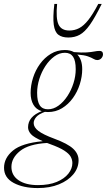

<svg xmlns="http://www.w3.org/2000/svg" viewBox="-104 -690 542 975"><path d="M88 265Q14 265 -34.8 238.8Q-83.5 212.5 -83.5 162Q-83.5 112 -38.2 74.5Q7 37 113 27Q67.5 7.5 53 -9Q38.5 -25.5 38.5 -43.5Q38.5 -98.5 108 -125.5Q79.5 -134 65.5 -158.5Q51.5 -183 51.5 -218Q51.5 -256.5 63.8 -295Q76 -333.5 99 -365.2Q122 -397 154 -416.5Q186 -436 225.5 -436Q252.5 -436 271.5 -425.5Q311.5 -422 335.8 -423.8Q360 -425.5 374.8 -428.5Q389.5 -431.5 401.5 -431.5Q419 -431.5 419 -414.5Q419 -403.5 410.8 -394.2Q402.5 -385 389.5 -385Q380.5 -385 370.8 -391Q361 -397 342.2 -403.8Q323.5 -410.5 288.5 -413Q313.5 -387.5 313.5 -339Q313.5 -301 301.2 -262.2Q289 -223.5 266 -191.8Q243 -160 211 -140.5Q179 -121 139.5 -121Q131.5 -121 124 -122Q92 -110.5 79.5 -95.2Q67 -80 67 -65Q67 -43.5 91.2 -25Q115.5 -6.5 171 14Q240 39.5 267.5 65.2Q295 91 295 123.5Q295 163 268.5 195Q242 227 195.5 246Q149 265 88 265ZM139.5 -135Q167.5 -135 193 -153.5Q218.5 -172 238.2 -202Q258 -232 269.2 -267.8Q280.5 -303.5 280.5 -338.5Q280.5 -382 267 -402Q253.5 -422 225.5 -422Q197.5 -422 172 -403.5Q146.5 -385 126.8 -355Q107 -325 95.8 -289.2Q84.5 -253.5 84.5 -218.5Q84.5 -175 98 -155Q111.5 -135 139.5 -135ZM-46 157.5Q-46 200.5 -9.8 225.2Q26.5 250 88.5 250Q145 250 184 233.8Q223 217.5 243.2 191.8Q263.5 166 263.5 138Q263.5 121 254.8 105.5Q246 90 222 74.5Q198 59 151 42Q142.5 39 135 36Q41.5 41.5 -2.2 76.8Q-46 112 -46 157.5ZM248 -535Q275 -535 298 -547Q321 -559 344.2 -588.2Q367.5 -617.5 395 -670H412.5Q378.5 -601 352.5 -564.2Q326.5 -527.5 301 -513.5Q275.5 -499.5 243 -499.5Q211 -499.5 192.5 -513.5Q174 -527.5 169 -564.2Q164 -601 172 -670H186Q179 -596 193.2 -565.5Q207.5 -535 248 -535Z"/></svg>

Font: Newsreader 16pt ExtraLight
Style: Italic
Weight: 275
Italic angle: -17°
Designer: Hugues Gentile
Foundry: Production Type
Version: Version 1.003; ttfautohint (v1.8.3)